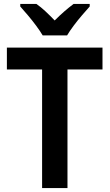

<svg xmlns="http://www.w3.org/2000/svg" viewBox="-20 -956 557 976"><path d="M323 0H194V-603H15V-714H501V-603H323ZM197 -776Q184 -798 164 -825Q144 -852 122 -878Q100 -904 83 -923V-936H165Q188 -920 211 -898.5Q234 -877 258 -852Q284 -878 307 -898Q330 -918 354 -936H436V-923Q419 -904 397 -878.5Q375 -853 354.5 -825.5Q334 -798 321 -776Z"/></svg>

Font: Noto Sans Bengali SemiCondensed SemiBold
Style: Regular
Weight: 600
Width: 4
Designer: Joana Ranito - Universal Thirst; Jelle Bosma - Monotype Design Team
Foundry: Universal Thirst ehf.
Version: Version 3.000; ttfautohint (v1.8.4.7-5d5b)